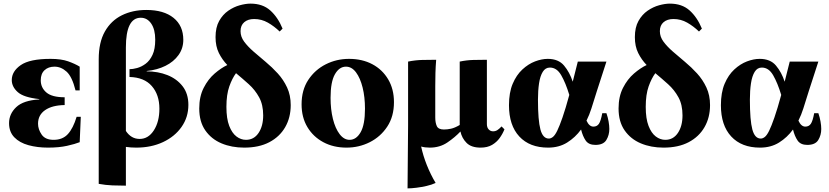

<svg xmlns="http://www.w3.org/2000/svg" viewBox="-20 -800 4575 1060"><path d="M197 -251V-253Q111 -262 78 -291.5Q45 -321 45 -358Q45 -406 94.5 -440.5Q144 -475 259 -475Q318 -475 356 -461.5Q394 -448 420 -432V-301H397Q378 -377 347.5 -404.5Q317 -432 281 -432Q247 -432 226 -412.5Q205 -393 205 -357Q205 -316 236 -289.5Q267 -263 337 -263V-220Q268 -219 229 -192Q190 -165 190 -117Q190 -86 210 -57Q230 -28 276 -28Q326 -28 355 -60Q384 -92 403 -155H426L420 -15Q395 -5 350.5 5Q306 15 245 15Q186 15 137 1.5Q88 -12 59 -42Q30 -72 30 -120Q30 -171 69.5 -208.5Q109 -246 197 -251Z M675 225Q638 225 600.5 223.5Q563 222 525 215V-473Q525 -566 559 -626Q593 -686 652.5 -715.5Q712 -745 788 -745Q884 -745 938 -701.5Q992 -658 992 -580Q992 -533 965.5 -496Q939 -459 893.5 -436.5Q848 -414 790 -408V-406Q852 -406 904 -385.5Q956 -365 988 -324Q1020 -283 1020 -221Q1020 -153 982.5 -99.5Q945 -46 880 -15.5Q815 15 732 15Q702 15 675 11ZM675 -538V-77Q704 -33 751 -33Q799 -33 829.5 -80.5Q860 -128 860 -200Q860 -277 818 -325Q776 -373 695 -375V-418Q713 -418 737 -424.5Q761 -431 784 -448Q807 -465 822 -497Q837 -529 837 -581Q837 -637 815 -669.5Q793 -702 757 -702Q675 -702 675 -538Z M1308 -628Q1308 -597 1328 -570Q1348 -543 1379.5 -515.5Q1411 -488 1446.5 -458.5Q1482 -429 1513.5 -394.5Q1545 -360 1565 -317Q1585 -274 1585 -220Q1585 -151 1554.5 -98Q1524 -45 1467 -15Q1410 15 1328 15Q1259 15 1203 -8.5Q1147 -32 1113.5 -80Q1080 -128 1080 -201Q1080 -267 1104.5 -315Q1129 -363 1165 -394Q1201 -425 1235 -441Q1207 -470 1188.5 -507Q1170 -544 1170 -595Q1170 -649 1190 -684.5Q1210 -720 1240.5 -741Q1271 -762 1304 -771Q1337 -780 1363 -780Q1430 -780 1472 -742.5Q1514 -705 1540 -642L1524 -626Q1494 -655 1459 -675Q1424 -695 1383 -695Q1349 -695 1328.5 -677.5Q1308 -660 1308 -628ZM1230 -210Q1230 -145 1245.5 -105Q1261 -65 1285.5 -46.5Q1310 -28 1338 -28Q1382 -28 1407.5 -66Q1433 -104 1433 -163Q1433 -222 1410.5 -263Q1388 -304 1353.5 -335Q1319 -366 1283 -396Q1262 -368 1246 -323Q1230 -278 1230 -210Z M1907 -475Q1980 -475 2035.5 -445.5Q2091 -416 2123 -362Q2155 -308 2155 -236Q2155 -157 2118 -101Q2081 -45 2021.5 -15Q1962 15 1893 15Q1821 15 1765 -15Q1709 -45 1677 -98.5Q1645 -152 1645 -224Q1645 -303 1682 -359Q1719 -415 1778.5 -445Q1838 -475 1907 -475ZM1910 -28Q1947 -28 1971 -70Q1995 -112 1995 -200Q1995 -264 1982 -316.5Q1969 -369 1945.5 -400.5Q1922 -432 1890 -432Q1853 -432 1829 -390Q1805 -348 1805 -260Q1805 -196 1818 -143.5Q1831 -91 1855 -59.5Q1879 -28 1910 -28Z M2353 15Q2326 15 2305 9Q2316 60 2336.5 111.5Q2357 163 2385 210Q2364 220 2335.5 226.5Q2307 233 2279 236.5Q2251 240 2230 240L2233 -109V-460Q2272 -468 2310.5 -469Q2349 -470 2388 -470Q2385 -432 2384 -397.5Q2383 -363 2383 -325V-151Q2383 -123 2391.5 -104Q2400 -85 2431 -85Q2449 -85 2470 -89.5Q2491 -94 2518 -110V-115V-460Q2556 -468 2593.5 -469Q2631 -470 2668 -470V-115Q2668 -96 2678 -85.5Q2688 -75 2702 -75Q2715 -75 2725.5 -81.5Q2736 -88 2749 -102L2765 -86Q2755 -61 2738.5 -38Q2722 -15 2696.5 0Q2671 15 2633 15Q2582 15 2556 -11Q2530 -37 2522 -74Q2492 -42 2450 -13.5Q2408 15 2353 15Z M3267 0Q3230 0 3213.5 -24Q3197 -48 3188 -85Q3156 -41 3111 -13Q3066 15 3006 15Q2904 15 2847 -46.5Q2790 -108 2790 -219Q2790 -289 2810.5 -337.5Q2831 -386 2864 -416.5Q2897 -447 2934 -461Q2971 -475 3004 -475Q3063 -475 3094 -438Q3125 -401 3142 -349Q3155 -399 3170 -460H3328Q3298 -369 3275.5 -298Q3253 -227 3245 -201Q3234 -166 3218 -134Q3233 -101 3256 -101Q3276 -101 3286.5 -116.5Q3297 -132 3305 -175H3328Q3336 -152 3340 -129Q3344 -106 3344 -88Q3344 -54 3327.5 -27Q3311 0 3267 0ZM2950 -250Q2950 -136 2963.5 -85.5Q2977 -35 3010 -35Q3021 -35 3032.5 -44Q3044 -53 3056.5 -78.5Q3069 -104 3085.5 -151.5Q3102 -199 3123 -276Q3103 -342 3078.5 -384.5Q3054 -427 3016 -427Q2991 -427 2976.5 -403.5Q2962 -380 2956 -340Q2950 -300 2950 -250Z M3623 -628Q3623 -597 3643 -570Q3663 -543 3694.5 -515.5Q3726 -488 3761.5 -458.5Q3797 -429 3828.5 -394.5Q3860 -360 3880 -317Q3900 -274 3900 -220Q3900 -151 3869.5 -98Q3839 -45 3782 -15Q3725 15 3643 15Q3574 15 3518 -8.5Q3462 -32 3428.5 -80Q3395 -128 3395 -201Q3395 -267 3419.5 -315Q3444 -363 3480 -394Q3516 -425 3550 -441Q3522 -470 3503.5 -507Q3485 -544 3485 -595Q3485 -649 3505 -684.5Q3525 -720 3555.5 -741Q3586 -762 3619 -771Q3652 -780 3678 -780Q3745 -780 3787 -742.5Q3829 -705 3855 -642L3839 -626Q3809 -655 3774 -675Q3739 -695 3698 -695Q3664 -695 3643.5 -677.5Q3623 -660 3623 -628ZM3545 -210Q3545 -145 3560.5 -105Q3576 -65 3600.5 -46.5Q3625 -28 3653 -28Q3697 -28 3722.5 -66Q3748 -104 3748 -163Q3748 -222 3725.5 -263Q3703 -304 3668.5 -335Q3634 -366 3598 -396Q3577 -368 3561 -323Q3545 -278 3545 -210Z M4437 0Q4400 0 4383.5 -24Q4367 -48 4358 -85Q4326 -41 4281 -13Q4236 15 4176 15Q4074 15 4017 -46.5Q3960 -108 3960 -219Q3960 -289 3980.5 -337.5Q4001 -386 4034 -416.5Q4067 -447 4104 -461Q4141 -475 4174 -475Q4233 -475 4264 -438Q4295 -401 4312 -349Q4325 -399 4340 -460H4498Q4468 -369 4445.5 -298Q4423 -227 4415 -201Q4404 -166 4388 -134Q4403 -101 4426 -101Q4446 -101 4456.5 -116.5Q4467 -132 4475 -175H4498Q4506 -152 4510 -129Q4514 -106 4514 -88Q4514 -54 4497.5 -27Q4481 0 4437 0ZM4120 -250Q4120 -136 4133.5 -85.5Q4147 -35 4180 -35Q4191 -35 4202.5 -44Q4214 -53 4226.5 -78.5Q4239 -104 4255.5 -151.5Q4272 -199 4293 -276Q4273 -342 4248.5 -384.5Q4224 -427 4186 -427Q4161 -427 4146.5 -403.5Q4132 -380 4126 -340Q4120 -300 4120 -250Z"/></svg>

Font: Bona Nova
Style: Bold
Weight: 700
Designer: Mateusz Machalski
Foundry: Capitalics
Version: Version 4.001; ttfautohint (v1.8.3)